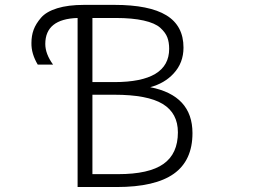

<svg xmlns="http://www.w3.org/2000/svg" viewBox="-20 -751 1040 772"><path d="M292 -678.7Q162.1 -674.8 162.1 -574.2Q162.1 -534.2 193.4 -491.2H131.8Q105.5 -535.2 106.4 -578.1Q106.4 -607.4 115.2 -631.3Q124 -655.3 145 -679.7Q166 -704.1 210 -717.8Q253.9 -731.4 318.4 -731.4H439.5Q580.1 -731.4 648.9 -689.5Q717.8 -647.5 717.8 -559.6Q717.8 -498 677.7 -455.1Q641.6 -416 584 -400.4Q753.9 -367.2 753.9 -215.8Q753.9 -105.5 678.7 -52.2Q603.5 1 449.2 1H292ZM351.6 -420.9H439.5Q660.2 -420.9 660.2 -554.7Q660.2 -581.1 652.8 -600.6Q645.5 -620.1 624.5 -639.2Q603.5 -658.2 557.6 -668.5Q511.7 -678.7 446.3 -678.7H351.6ZM351.6 -370.1V-50.8H455.1Q579.1 -50.8 637.2 -91.8Q695.3 -132.8 695.3 -218.8Q695.3 -295.9 634.3 -333Q573.2 -370.1 439.5 -370.1Z"/></svg>

Font: Gen Shin Gothic Monospace Light
Style: Regular
Weight: 300
Designer: [Source Han Sans]
Ryoko NISHIZUKA  (kana & ideographs); Paul D. Hunt (Latin, Greek & Cyrillic); Wenlong ZHANG  (bopomofo
Version: Version 1.002.20150607